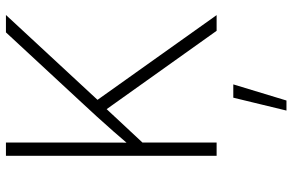

<svg xmlns="http://www.w3.org/2000/svg" viewBox="-193 -575 1009 663"><g transform="rotate(-90 311.5 -243.5)"><path d="M139.2 -243.7 134.3 -292.5Q162.1 -325.2 188.2 -355Q214.4 -384.8 241 -414.1Q267.6 -443.4 296.4 -474.1L531.2 -727.5H591.3L288.6 -400.9L282.7 -397.5ZM105 0V-727.5H150.9V-472.2L150.4 -299.8L150.9 -274.4V0ZM536.6 0 257.3 -392.1 288.6 -424.8 590.8 0ZM261.2 241.2 305.7 57.6H351.6L295.9 241.2Z"/></g></svg>

Font: Inter ExtraLight
Style: Regular
Weight: 250
Designer: Rasmus Andersson
Foundry: rsms
Version: Version 4.001;git-66647c0bb